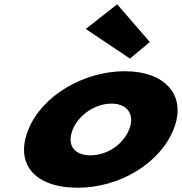

<svg xmlns="http://www.w3.org/2000/svg" viewBox="-20 -860 848 895"><path d="M526.3 -840 379.8 -725 585.8 -587 678.5 -664ZM112.2 -256C176.8 -416 371.7 -528 562 -528C749 -528 853.3 -416 788.7 -256C724.8 -98 537.3 15 342.6 15C139.1 15 48.3 -98 112.2 -256ZM319 -256C290.7 -186 323.3 -136 402.5 -136C478.4 -136 553.6 -186 581.9 -256C610.6 -327 572.5 -377 499.9 -377C426.2 -377 347.7 -327 319 -256Z"/></svg>

Font: Hussar
Style: BdWideOblFour
Weight: 700
Foundry: Cannot Into Space Fonts
Version: Version 2.00